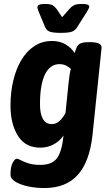

<svg xmlns="http://www.w3.org/2000/svg" viewBox="-20 -738 549 970"><path d="M204 212Q160 212 121 203.5Q82 195 57.5 180Q33 165 33 144Q33 105 44 84.5Q55 64 65 64Q72 64 86.5 72Q101 80 125 87.5Q149 95 184 95Q241 95 266.5 63Q292 31 301 -53Q280 -24 250 -8Q220 8 183 8Q108 8 70.5 -52Q33 -112 33 -205Q33 -270 46.5 -328.5Q60 -387 86.5 -432.5Q113 -478 152.5 -504.5Q192 -531 243 -531Q283 -531 312.5 -513Q342 -495 357 -470Q360 -479 362.5 -486Q365 -493 367 -498Q374 -513 387.5 -519Q401 -525 428 -525H437Q496 -525 493 -495L447 -53Q432 80 372.5 146Q313 212 204 212ZM242 -111Q264 -111 282 -128Q300 -145 311 -168L326 -315Q329 -342 331.5 -359.5Q334 -377 338 -390Q327 -400 313 -407Q299 -414 280 -414Q233 -414 207.5 -362.5Q182 -311 182 -211Q182 -164 196.5 -137.5Q211 -111 242 -111ZM393 -718Q414 -718 422.5 -714.5Q431 -711 431 -705Q431 -697 417 -675L370 -601Q361 -585 344.5 -578.5Q328 -572 286 -572Q250 -572 233 -577.5Q216 -583 208 -601L177 -675Q169 -694 169 -701Q169 -710 178 -714Q187 -718 209 -718Q235 -718 246.5 -711Q258 -704 267 -691L294 -651L329 -691Q340 -704 353 -711Q366 -718 393 -718Z"/></svg>

Font: Asap Semi Condensed Semi Condensed Regular
Style: Bold Italic
Weight: 700
Width: 4
Italic angle: -6°
Designer: Pablo Cosgaya
Foundry: Omnibus-Type
Version: Version 3.001; ttfautohint (v1.8.4.7-5d5b)